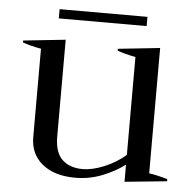

<svg xmlns="http://www.w3.org/2000/svg" viewBox="-48 -667 729 725"><g transform="rotate(5 316.5 -304.5)"><path d="M482 -584H149V-619H482ZM610 -15V-7L450 9V-56Q413 -28 364.5 -9Q316 10 263 10Q184 10 138 -27.5Q92 -65 92 -129V-464Q48 -472 22 -482V-489L182 -506V-139Q182 -79 210.5 -52Q239 -25 288 -25Q325 -25 370.5 -44Q416 -63 450 -93V-464Q408 -472 381 -482V-489L540 -506V-31Q569 -27 610 -15Z"/></g></svg>

Font: Trirong
Style: Regular
Weight: 400
Designer: Katatrad Team
Foundry: CadsonDemak
Version: Version 1.001